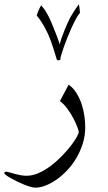

<svg xmlns="http://www.w3.org/2000/svg" viewBox="-108 -715 507 900"><path d="M213.9 -318.4Q235.4 -302.7 250.2 -279.1Q265.1 -255.4 274.2 -228.3Q283.2 -201.2 287.4 -172.6Q291.5 -144 291.5 -118.7Q291.5 -80.1 280.5 -43.9Q269.5 -7.8 251.2 23.7Q232.9 55.2 209 81.1Q185.1 106.9 158.9 125.5Q132.8 144 106.7 154.3Q80.6 164.6 57.6 164.6Q48.3 164.6 33.9 160.4Q19.5 156.2 3.4 149.7Q-12.7 143.1 -29.1 135Q-45.4 127 -58.3 119.6Q-71.3 112.3 -79.6 106.2Q-87.9 100.1 -87.9 97.7Q-87.9 92.3 -84 91.1Q-80.1 89.8 -77.1 89.8Q-74.7 89.8 -64.9 92.8Q-55.2 95.7 -41.7 99.4Q-28.3 103 -12.9 106Q2.4 108.9 16.1 108.9Q44.9 108.9 74.2 95.7Q103.5 82.5 130.6 62Q157.7 41.5 181.6 16.8Q205.6 -7.8 223.1 -30.5Q240.7 -53.2 251 -71.3Q261.2 -89.4 261.2 -96.2Q261.2 -101.6 254.6 -119.4Q248 -137.2 236.3 -159.7Q224.6 -182.1 208.3 -204.6Q191.9 -227.1 172.9 -241.2ZM85 -689.9Q90.8 -683.1 95.7 -677.2Q100.6 -671.4 105 -664.3Q109.4 -657.2 114 -648.7Q118.7 -640.1 124.5 -628.4Q127.9 -622.1 132.6 -610.4Q137.2 -598.6 142.8 -585.2Q148.4 -571.8 153.8 -557.9Q159.2 -543.9 163.3 -532.5Q167.5 -521 169.9 -513.9Q172.4 -506.8 171.9 -506.8Q174.3 -518.1 180.4 -536.1Q186.5 -554.2 194.3 -573.2Q202.1 -592.3 209.7 -609.1Q217.3 -626 221.7 -633.8Q231.9 -651.4 241.9 -667Q252 -682.6 261.7 -695.3Q262.7 -691.4 263.4 -686Q264.2 -680.7 264.9 -674.8Q265.6 -668.9 266.1 -663.6Q266.6 -658.2 266.6 -654.3Q257.8 -644.5 247.8 -626Q237.8 -607.4 227.5 -585Q217.3 -562.5 207.8 -538.6Q198.2 -514.6 190.9 -493.9Q183.6 -473.1 179.2 -457.8Q174.8 -442.4 174.8 -437.5Q174.8 -435.1 175.3 -435.1Q174.3 -435.1 170.7 -433.6Q167 -432.1 163.6 -432.1Q159.7 -432.1 158.2 -436Q148.9 -466.8 142.6 -487.1Q136.2 -507.3 130.6 -522.2Q125 -537.1 119.6 -549.8Q114.3 -562.5 106 -578.1Q88.9 -611.8 64 -642.6Q73.7 -672.4 85 -689.9Z"/></svg>

Font: HM XNiloofar
Style: Regular
Weight: 400
Designer: Hossein Movahhedian
Version: Version 2.8, 2015